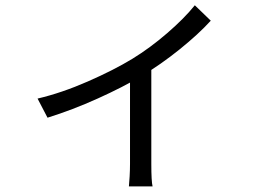

<svg xmlns="http://www.w3.org/2000/svg" viewBox="-20 -617 1017 713"><path d="M471.8 -398.8Q537.8 -439.3 601.1 -494.1Q664.4 -548.8 703.5 -597.4L762.7 -540.2Q717.5 -490.5 647.2 -433.8Q576.9 -377.2 504 -333.6Q436.4 -293.3 342.8 -251.1Q249.3 -208.9 156.5 -179.9L119.5 -250.9Q209 -271.9 306.2 -314.5Q403.4 -357.1 471.8 -398.8ZM546.6 75.3H458.7Q460.1 62.7 461.4 38.6Q462.8 14.4 462.8 -8.9V-356L541.9 -375.7V-8.9Q541.9 56.4 546.6 75.3Z"/></svg>

Font: Min Sans VF VF
Style: Regular
Weight: 400
Designer: Jinseong-Kim, NotoSansCJK, Nunito
Foundry: Jinseong-Kim
Version: Version 1.420;Glyphs 3.1.2 (3151)